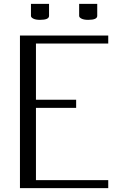

<svg xmlns="http://www.w3.org/2000/svg" viewBox="-20 -976 665 996"><path d="M390.6 -956.1H484.4V-893.6Q484.4 -873 437.5 -873Q415.5 -873 403.1 -879.2Q390.6 -885.3 390.6 -893.6ZM140.6 -956.1H234.4V-893.6Q234.4 -873 187.5 -873Q165.5 -873 153.1 -879.2Q140.6 -885.3 140.6 -893.6ZM83.5 -791.5H541.5V-750H166.5V-458.5H375V-416.5H166.5V-41.5H541.5V0H83.5Z"/></svg>

Font: Resagnicto
Style: Regular
Weight: 500
Version: Version 0.9991